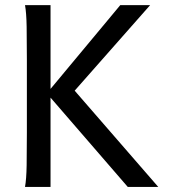

<svg xmlns="http://www.w3.org/2000/svg" viewBox="-20 -733 680 753"><path d="M178.2 -384.3 451.7 -712.9H568.8L272.9 -377.4L600.6 0H481L178.2 -350.1V0H78.1Q83.5 -29.3 84.5 -84.7Q85.4 -140.1 85.4 -212.4V-500.5Q85.4 -572.8 84.5 -628.2Q83.5 -683.6 78.1 -712.9H178.2Z"/></svg>

Font: Andika APac
Style: Regular
Weight: 400
Designer: Victor Gaultney, Annie Olsen, Julie Remington, Don Collingsworth, Eric Hays, Becca Hirsbrunner
Foundry: SIL International
Version: Version 5.000